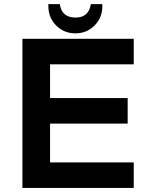

<svg xmlns="http://www.w3.org/2000/svg" viewBox="-20 -920 705 940"><path d="M89.8 0V-730H634.8V-605H225.1V-439.9H605V-314.9H225.1V-125H634.8V0ZM349.1 -756.8Q293 -756.8 254.9 -795.2Q216.8 -833.5 216.8 -890.1V-899.9H272.9Q281.7 -834 350.1 -834Q414.6 -834 424.8 -899.9H481V-889.2Q481 -833.5 442.9 -795.2Q404.8 -756.8 349.1 -756.8Z"/></svg>

Font: Miedinger*
Style: Bold
Weight: 700
Version: Version 001.000